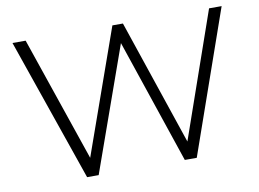

<svg xmlns="http://www.w3.org/2000/svg" viewBox="-76 -819 1260 933"><g transform="rotate(-10 554.0 -352.5)"><path d="M282 0 38 -705H103L313 -90L531 -705H583L792 -86L1008 -705H1070L823 0H764L557 -613L339 0Z"/></g></svg>

Font: Mulish Light
Style: Regular
Weight: 300
Designer: Vernon Adams
Foundry: Vernon Adams
Version: Version 3.603; ttfautohint (v1.8.3)